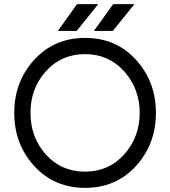

<svg xmlns="http://www.w3.org/2000/svg" viewBox="-20 -895 821 927"><path d="M433.3 -745.7H524.7L629 -875H526.5ZM259.3 -745.7H350.3L454.3 -875H351.8ZM390.8 -633.7Q504.8 -633.7 579.3 -550.8Q654.5 -466.5 654.5 -350Q654.5 -233.3 579.3 -149Q504.8 -66.3 390.8 -66.3Q276 -66.3 201.5 -149Q127.2 -232.5 127.2 -350Q127.2 -468.2 201.5 -550.8Q276 -633.7 390.8 -633.7ZM390.8 -712Q242.2 -712 145.3 -606.5Q48.8 -500.7 48.8 -350Q48.8 -199.3 145.3 -93.3Q242 12 390.8 12Q539.5 12 635.3 -92.2Q732.8 -198.3 732.8 -350Q732.8 -501.2 635.7 -607.2Q539.8 -712 390.8 -712Z"/></svg>

Font: Unageo Variable
Style: Regular
Weight: 300
Designer: Richard Sepsi
Foundry: Richard Sepsi
Version: Version 2.200